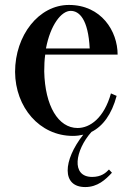

<svg xmlns="http://www.w3.org/2000/svg" viewBox="-20 -535 535 777"><path d="M275 15C290 15 304 13 317 10C234 115 229 222 325 222C375 222 407 192 433 164L421 151C408 165 389 181 353 181C266 181 284 73 350 -1C396 -24 432 -72 452 -147L429 -157C401 -57 344 -17 294 -17C216 -17 162 -106 159 -246C159 -270 160 -293 163 -314H456C456 -409 390 -515 259 -515C137 -515 41 -392 41 -244C42 -101 140 15 275 15ZM166 -339C184 -434 228 -491 266 -491C301 -491 337 -457 343 -339Z"/></svg>

Font: Sprat Condensed Medium
Style: Regular
Weight: 500
Width: 3
Designer: Ethan Nakache
Foundry: Collletttivo
Version: Version 2.000;Glyphs 3.2 (3217)